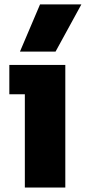

<svg xmlns="http://www.w3.org/2000/svg" viewBox="-20 -844 386 864"><path d="M230 -611.8H69.8L160.2 -824.2H346.2ZM273.9 0H91.8V-419.9H22V-551.8H273.9Z"/></svg>

Font: Sora ExtraBold
Style: Regular
Weight: 800
Designer: Jonathan Barnbrook, Julián Moncada
Foundry: Barnbrook Fonts
Version: Version 2.000